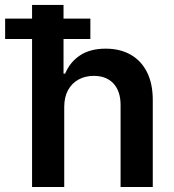

<svg xmlns="http://www.w3.org/2000/svg" viewBox="-62 -747 694 767"><path d="M194.6 -319.6V0H66.1V-727.3H191.8V-452.8H198.2Q217.3 -498.9 257.6 -525.7Q297.9 -552.6 360.4 -552.6Q417.3 -552.6 459.5 -528.8Q501.8 -505 525 -459.2Q548.3 -413.4 548.3 -347.3V0H419.7V-327.4Q419.7 -382.5 391.5 -413.2Q363.3 -443.9 312.5 -443.9Q278.4 -443.9 251.6 -429.2Q224.8 -414.4 209.7 -386.7Q194.6 -359 194.6 -319.6ZM-41.5 -591.3V-672.6H299V-591.3Z"/></svg>

Font: InterMG SemiBold
Style: Regular
Weight: 600
Designer: Rasmus Andersson
Foundry: rsms
Version: Version 3.019;December 26, 2023;FontCreator 15.0.0.2955 64-b